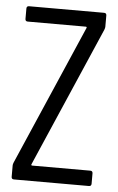

<svg xmlns="http://www.w3.org/2000/svg" viewBox="-51 -737 476 773"><g transform="rotate(5 186.5 -350.0)"><path d="M25 -10V-56Q25 -61 28 -68L273 -633Q274 -635 273 -636.5Q272 -638 270 -638H35Q25 -638 25 -648V-690Q25 -700 35 -700H338Q348 -700 348 -690V-644Q348 -640 345 -632L100 -67Q99 -65 100 -63.5Q101 -62 103 -62H338Q348 -62 348 -52V-10Q348 0 338 0H35Q25 0 25 -10Z"/></g></svg>

Font: Barlow Condensed
Style: Regular
Weight: 400
Width: 3
Designer: Jeremy Tribby
Foundry: Tribby Type
Version: Version 1.500